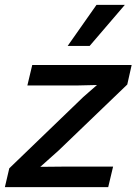

<svg xmlns="http://www.w3.org/2000/svg" viewBox="-25 -766 559 786"><path d="M-5 0 13 -77 316 -369 372 -418 286 -416H87L107 -500H514L496 -420L215 -150L140 -83L243 -84H438L418 0ZM370 -746H486L342 -578H252Z"/></svg>

Font: Work Sans Medium
Style: Italic
Weight: 500
Italic angle: -13°
Designer: Wei Huang
Foundry: Wei Huang
Version: Version 2.012; ttfautohint (v1.8.3)